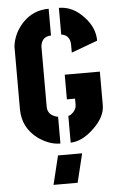

<svg xmlns="http://www.w3.org/2000/svg" viewBox="-60 -730 615 984"><g transform="rotate(-5 247.5 -237.5)"><path d="M174.8 212.9 210.9 64.5H335L298.8 212.9ZM37.1 -187.5V-511.7Q45.9 -581.1 96.7 -633.8Q150.4 -688.5 228.5 -688.5V-550.8Q186.5 -549.8 176.8 -510.7Q174.8 -502 174.8 -496.1V-187.5Q175.8 -147.5 219.7 -134.8Q225.6 -132.8 228.5 -132.8V4.9Q171.9 4.9 115.2 -35.2Q38.1 -91.8 37.1 -187.5ZM281.2 4.9V-132.8Q292 -132.8 308.6 -150.4Q323.2 -167 323.2 -185.5V-217.8H281.2V-344.7H461.9V-171.9Q461.9 -111.3 399.4 -52.7Q339.8 3.9 281.2 4.9ZM281.2 -550.8V-688.5Q353.5 -688.5 410.2 -626Q461.9 -570.3 461.9 -503.9L327.1 -454.1V-492.2Q327.1 -538.1 292 -548.8Q286.1 -550.8 281.2 -550.8Z"/></g></svg>

Font: Post No Bills Colombo
Style: ExtraBold
Weight: 900
Designer: Kosala Senevirathne, Siva Puranthara, Lasantha Premarathna, Tharique Azeez
Foundry: Mooniak
Version: Version 1.220 ; ttfautohint (v1.5)